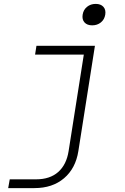

<svg xmlns="http://www.w3.org/2000/svg" viewBox="-20 -785 640 985"><path d="M22 180 30 135H165Q236 135 278.5 97.5Q321 60 332 -10L410 -505H160L167 -550H467L382 -10Q368 79 308.5 129.5Q249 180 157 180ZM453 -655Q427 -655 413.5 -670Q400 -685 404 -710Q408 -735 426.5 -750Q445 -765 471 -765Q497 -765 510.5 -750Q524 -735 520 -710Q516 -685 497.5 -670Q479 -655 453 -655Z"/></svg>

Font: NKDuy Mono Thin
Style: Italic
Weight: 100
Italic angle: -9°
Monospace: yes
Designer: NKDuy
Foundry: NKDuy
Version: Version 2.251; ttfautohint (v1.8.4.7-5d5b)